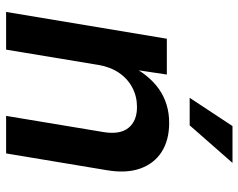

<svg xmlns="http://www.w3.org/2000/svg" viewBox="-98 -702 799 644"><g transform="rotate(90 302.0 -379.5)"><path d="M197.3 -309.6 146 0H19.5L109.4 -539.1H229.5L209.5 -405.3L195.3 -409.2Q229.5 -478.5 278.3 -512.7Q327.1 -546.9 391.6 -546.9Q449.2 -546.9 488.5 -522Q527.8 -497.1 544.7 -450.2Q561.5 -403.3 550.3 -337.4L494.1 0H368.2L422.4 -326.2Q431.6 -381.8 408.4 -410.4Q385.3 -439 338.4 -439Q303.2 -439 273.7 -423.6Q244.1 -408.2 224.1 -379.2Q204.1 -350.1 197.3 -309.6ZM307.6 -615.7 402.3 -759.3H525.9L399.9 -615.7Z"/></g></svg>

Font: Inter 18pt SemiBold
Style: Italic
Weight: 600
Italic angle: -9.3988°
Designer: Rasmus Andersson
Foundry: rsms
Version: Version 4.001;git-66647c0bb